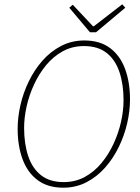

<svg xmlns="http://www.w3.org/2000/svg" viewBox="-20 -860 652 892"><path d="M274 12Q202 12 155 -23Q108 -58 85 -120Q62 -182 62 -262Q62 -315 75 -372Q88 -429 114 -482.5Q140 -536 177.5 -578.5Q215 -621 264 -646.5Q313 -672 372 -672Q444 -672 491 -637Q538 -602 561 -540Q584 -478 584 -398Q584 -345 571 -288Q558 -231 532 -177.5Q506 -124 468.5 -81.5Q431 -39 382 -13.5Q333 12 274 12ZM276 -14Q330 -14 374 -38Q418 -62 451.5 -102.5Q485 -143 508 -193Q531 -243 542.5 -295Q554 -347 554 -394Q554 -468 535 -525Q516 -582 475.5 -614Q435 -646 370 -646Q316 -646 272 -622Q228 -598 194.5 -557.5Q161 -517 138 -467Q115 -417 103.5 -365Q92 -313 92 -266Q92 -192 111 -135Q130 -78 170.5 -46Q211 -14 276 -14ZM398 -710 302 -824 318 -838 412 -738H416L548 -840L562 -824L426 -710Z"/></svg>

Font: Source Sans Variable
Style: Italic
Weight: 200
Italic angle: -11°
Designer: Paul D. Hunt
Foundry: Adobe Systems Incorporated
Version: Version 3.006;hotconv 1.0.111;makeotfexe 2.5.65597